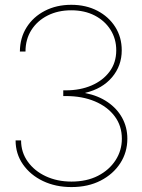

<svg xmlns="http://www.w3.org/2000/svg" viewBox="-20 -757 582 787"><path d="M272.9 9.8Q208 9.8 156.2 -14.9Q104.5 -39.6 74.2 -83Q43.9 -126.5 43.9 -181.6H66.4Q66.4 -132.8 93.8 -94.5Q121.1 -56.2 168 -34.4Q214.8 -12.7 272.9 -12.7Q335.4 -12.7 381.6 -36.4Q427.7 -60.1 453.6 -100.1Q479.5 -140.1 479.5 -188.5Q479.5 -241.2 450 -280.5Q420.4 -319.8 368.7 -341.6Q316.9 -363.3 250 -363.3H239.3V-386.7H250Q308.6 -386.7 355.2 -406.7Q401.9 -426.8 429.2 -463.6Q456.5 -500.5 456.5 -550.8Q456.5 -597.7 433.1 -634.8Q409.7 -671.9 368.2 -693.4Q326.7 -714.8 272 -714.8Q217.8 -714.8 175.3 -693.4Q132.8 -671.9 108.6 -633.8Q84.5 -595.7 84.5 -545.9H61.5Q62 -602.1 89.1 -645Q116.2 -688 163.8 -712.6Q211.4 -737.3 272 -737.3Q332.5 -737.3 379.2 -712.9Q425.8 -688.5 452.4 -646.5Q479 -604.5 479 -550.8Q479 -487.3 439.2 -440.2Q399.4 -393.1 329.6 -376.5V-375.5Q382.3 -365.2 421.1 -338.6Q460 -312 481 -273.4Q502 -234.9 502 -188.5Q502 -132.8 472.9 -87.9Q443.8 -43 392.3 -16.6Q340.8 9.8 272.9 9.8Z"/></svg>

Font: Inter 28pt Thin
Style: Regular
Weight: 250
Designer: Rasmus Andersson
Foundry: rsms
Version: Version 4.001;git-66647c0bb